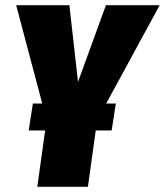

<svg xmlns="http://www.w3.org/2000/svg" viewBox="-20 -716 632 736"><path d="M592 -696 387 -319H424L408 -216H347L317 0H123L153 -216H90L106 -319H142L42 -696H246L279 -402L386 -696Z"/></svg>

Font: Fira Sans Extra Condensed Black
Style: Italic
Weight: 900
Width: 3
Italic angle: -8°
Designer: Carrois Corporate & Edenspiekermann AG
Foundry: Carrois Corporate GbR & Edenspiekermann AG
Version: Version 4.203